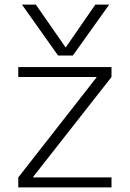

<svg xmlns="http://www.w3.org/2000/svg" viewBox="-20 -810 561 830"><path d="M75 -790H135L263 -606H265L392 -790H452L295 -570H231ZM59 0V-43L397 -475V-477H59V-520H462V-477L123 -45V-43H462V0Z"/></svg>

Font: M PLUS 1 Light
Style: Regular
Weight: 300
Designer: Coji Morishita
Foundry: UNDERFOREST DESIGN
Version: Version 1.001